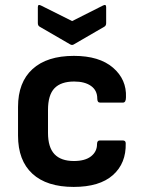

<svg xmlns="http://www.w3.org/2000/svg" viewBox="-20 -724 566 756"><path d="M270 12Q164 12 107.5 -40Q51 -92 51 -190V-303Q51 -400 108 -452Q165 -504 271 -504Q371 -504 425 -457.5Q479 -411 476 -341Q476 -320 464 -320H374Q363 -320 363 -336Q363 -368 338.5 -385.5Q314 -403 272 -403Q220 -403 194.5 -376.5Q169 -350 169 -291V-201Q169 -144 194.5 -117Q220 -90 271 -90Q315 -90 338.5 -108.5Q362 -127 362 -156Q362 -171 373 -171H463Q475 -171 475 -160Q477 -81 424.5 -34.5Q372 12 270 12ZM255 -550 136 -619Q129 -623 129 -633V-696Q129 -709 142 -702L264 -641L385 -702Q398 -709 398 -696V-633Q398 -623 391 -619L272 -550Q264 -544 255 -550Z"/></svg>

Font: Sofia Sans
Style: Bold
Weight: 700
Designer: Botio Nikoltchev, Ani Petrova
Foundry: lettersoup
Version: Version 4.100; ttfautohint (v1.8.4.7-5d5b)